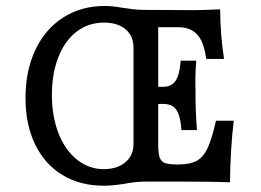

<svg xmlns="http://www.w3.org/2000/svg" viewBox="-20 -602 863 634"><path d="M64.2 -278.2Q64.2 -368.4 96.8 -437.4Q129.4 -506.3 188.9 -544.3Q248.3 -582.3 325.5 -582.3Q351.4 -582.3 382.4 -576.6Q398.2 -574.1 418 -571.7Q437.7 -569.3 461.4 -569.3L622.4 -568.5Q647.6 -568.5 697 -570.8Q702.3 -570.9 706.9 -571Q707.7 -484.2 719.8 -407.3H660.9Q656 -444.6 644.9 -467.4Q633.8 -490.2 615.1 -501.1Q596.4 -512.1 568.6 -512.1H502.4V-125.8Q502.4 -96 507.1 -82.3Q511.9 -68.6 524.8 -63.7Q537.8 -58.9 565.9 -58.9H568.4Q607.1 -58.9 629.1 -70.7Q651.1 -82.6 665.3 -112.6Q679.5 -142.6 693.2 -203.4H752Q740.9 -115.7 739.4 0Q685.1 -2.4 561.9 -2.4Q535.8 -2.4 509.5 -2.4H464.4Q443.6 -2.4 425.4 -0.4Q407.1 1.7 391.3 4.9Q349.9 11.3 323.1 11.3Q244.3 11.3 186 -24.2Q127.7 -59.7 96 -125.1Q64.2 -190.4 64.2 -278.2ZM420.8 -125.8V-444.6Q420.8 -482.8 394.9 -505.1Q368.9 -527.4 323.3 -527.4Q272.5 -527.4 233.3 -497.7Q194.1 -467.9 172.8 -413.5Q151.4 -359.2 151.4 -288.1Q151.4 -217.6 173.2 -161.9Q194.9 -106.3 234.2 -74.9Q273.4 -43.5 322.7 -43.5Q366.7 -43.5 393.8 -66.1Q420.8 -88.6 420.8 -125.8ZM477.7 -315.3H578.5V-258.9H477.7ZM518.2 -258.9V-315.3Q537 -315.3 549.1 -324Q561.1 -332.7 567.7 -351.3Q574.2 -369.9 576.6 -401.6H628Q625.6 -367.7 625.2 -344.8Q624.8 -321.8 625.6 -304V-287.1Q625.6 -233.2 630.4 -172.6H579Q576.7 -205.2 570.1 -223.8Q563.6 -242.4 551.1 -250.6Q538.7 -258.9 518.2 -258.9Z"/></svg>

Font: Playfair Micro SmCond SmLight
Style: Regular
Weight: 360
Width: 4
Designer: Claus Eggers Sørensen
Foundry: Claus Eggers Sørensen
Version: Version 2.100;Glyphs 3.2 (3219)